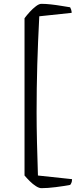

<svg xmlns="http://www.w3.org/2000/svg" viewBox="-20 -817 423 1002"><path d="M196 165Q184 165 167.5 154.5Q151 144 135.5 128.5Q120 113 108 99V-722Q120 -738 135.5 -755Q151 -772 167.5 -784.5Q184 -797 196 -797Q218 -797 245.5 -794Q273 -791 299.5 -786.5Q326 -782 346 -779Q348 -776 351 -767.5Q354 -759 354 -750L185 -732Q178 -599 174.5 -478.5Q171 -358 171 -230Q171 -159 173 -75Q175 9 178 99L356 118Q356 130 352.5 137.5Q349 145 346 148Q315 154 271.5 159.5Q228 165 196 165Z"/></svg>

Font: Texturina Light
Style: Regular
Weight: 300
Designer: Guillermo Torres Carreño
Foundry: Omnibus-Type
Version: Version 1.002; ttfautohint (v1.8.3)